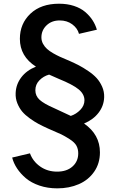

<svg xmlns="http://www.w3.org/2000/svg" viewBox="-20 -784 633 1054"><path d="M46.8 80.9 144.5 57.7Q160.5 101.8 200.5 130Q240.5 158.2 293.6 158.2Q346.4 158.2 378 130Q409.5 101.8 409.5 57.7Q409.5 34.1 399.5 15.7Q389.5 -2.7 362 -20.2Q334.5 -37.7 316.4 -46.4Q298.2 -55 251.4 -75Q245.9 -77.3 243.2 -78.6Q214.1 -91.8 191.8 -103.6Q169.5 -115.5 143.9 -133.9Q118.2 -152.3 102 -171.4Q85.9 -190.5 75.2 -217Q64.5 -243.6 65.9 -273.2Q67.7 -320.9 96.8 -359.3Q125.9 -397.7 177.3 -418.2Q89.1 -474.5 89.1 -570.9Q89.1 -654.1 147 -708.9Q205 -763.6 304.1 -763.6Q349.1 -763.6 385.9 -751.6Q422.7 -739.5 447.3 -718.6Q471.8 -697.7 487.7 -673.4Q503.6 -649.1 511.8 -620.9L413.6 -598.2Q405.5 -629.1 376.6 -650.5Q347.7 -671.8 307.7 -671.8Q263.6 -671.8 235.5 -644.8Q207.3 -617.7 207.3 -578.6Q207.3 -560 216.1 -543.6Q225 -527.3 238.4 -515.2Q251.8 -503.2 271.6 -491.8Q291.4 -480.5 308.9 -472.5Q326.4 -464.5 348.2 -455.5Q354.5 -453.2 357.3 -451.8Q389.1 -437.7 412.7 -425.5Q436.4 -413.2 464.5 -394.1Q492.7 -375 510.7 -355.2Q528.6 -335.5 540.7 -308.2Q552.7 -280.9 551.8 -250.9Q550.5 -203.6 521.4 -165.5Q492.3 -127.3 441.4 -105.9Q528.6 -45.5 528.6 52.3Q528.6 113.2 497 158.6Q465.5 204.1 412.7 227Q360 250 294.5 250Q241.4 250 196.6 234.8Q151.8 219.5 122 194.3Q92.3 169.1 73.4 140.2Q54.5 111.4 46.8 80.9ZM249.5 -374.5Q218.6 -365.9 196.4 -343.2Q174.1 -320.5 174.1 -288.6Q174.1 -257.3 197.7 -235.9Q221.4 -214.5 275.9 -190.9Q346.4 -158.6 368.6 -147.7Q398.6 -157.7 421.1 -181.1Q443.6 -204.5 443.6 -233.6Q443.6 -266.8 412 -293.2Q380.5 -319.5 301.8 -351.4Q287.7 -356.8 249.5 -374.5Z"/></svg>

Font: Spartan MB SemBd
Style: Regular
Weight: 600
Designer: Matt Bailey, Mirko Velimirovic
Foundry: Matt Bailey
Version: Version 1.005